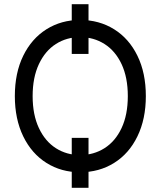

<svg xmlns="http://www.w3.org/2000/svg" viewBox="-20 -812 766 916"><path d="M402.3 84H322.3V-154.3H402.3ZM402.3 -554.7H322.3V-792H402.3ZM362.3 9.8Q272.5 9.8 201.7 -34.7Q130.9 -79.1 90.8 -161.6Q50.8 -244.1 50.8 -353.5Q50.8 -463.9 90.8 -545.9Q130.9 -627.9 201.7 -672.4Q272.5 -716.8 362.3 -716.8Q453.1 -716.8 524.4 -672.4Q595.7 -627.9 635.7 -545.9Q675.8 -463.9 675.8 -353.5Q675.8 -244.1 635.7 -161.6Q595.7 -79.1 524.4 -34.7Q453.1 9.8 362.3 9.8ZM362.3 -634.8Q297.9 -634.8 246.6 -602.1Q195.3 -569.3 165.5 -505.9Q135.7 -442.4 135.7 -353.5Q135.7 -264.6 165.5 -201.2Q195.3 -137.7 246.6 -105Q297.9 -72.3 362.3 -72.3Q426.8 -72.3 478.5 -105Q530.3 -137.7 560.1 -201.2Q589.8 -264.6 589.8 -353.5Q589.8 -442.4 560.1 -505.9Q530.3 -569.3 478.5 -602.1Q426.8 -634.8 362.3 -634.8Z"/></svg>

Font: Pretendard Std Variable
Style: Regular
Weight: 400
Designer: Base glyphs from Inter by Rasmus Andersson; Hangeul glyphs from Noto Sans CJK(Source Han Sans) by Jang Soo-young and Kan
Foundry: Kil Hyung-jin
Version: Version 1.309;Glyphs 3.2 (3225)